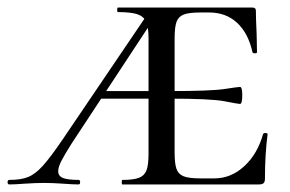

<svg xmlns="http://www.w3.org/2000/svg" viewBox="-54 -488 768 508"><path d="M270 -12Q299 -12 313.5 -17.5Q328 -23 333.5 -37Q339 -51 339 -81V-387Q339 -416 332.5 -430.5Q326 -445 309 -450.5Q292 -456 258 -456Q256 -456 256 -462Q256 -468 258 -468H614Q623 -468 623 -460Q623 -440 625 -398L626 -350Q626 -347 620.5 -347Q615 -347 614 -350Q603 -400 573.5 -427.5Q544 -455 499 -455H477Q446 -455 432 -449.5Q418 -444 413 -430Q408 -416 408 -386V-85Q408 -55 413 -41Q418 -27 432 -21.5Q446 -16 477 -16H513Q557 -16 592 -48Q627 -80 642 -133Q643 -136 648.5 -136Q654 -136 654 -133Q647 -79 647 -15Q647 -7 643.5 -3.5Q640 0 631 0H270Q268 0 268 -6Q268 -12 270 -12ZM-29 -12Q1 -12 20 -19.5Q39 -27 59 -49Q79 -71 111 -118L340 -456L350 -434L136 -109Q117 -79 108.5 -62.5Q100 -46 100 -35Q100 -22 113 -17Q126 -12 154 -12Q158 -12 158 -6Q158 0 154 0Q139 0 113 -2Q85 -4 61 -4Q41 -4 11 -2Q-15 0 -29 0Q-34 0 -34 -6Q-34 -12 -29 -12ZM210 -247H381V-227H210ZM393 -227V-247Q504 -247 540 -252.5Q576 -258 581 -258Q587 -258 587 -236Q587 -213 581 -213Q576 -213 540.5 -220Q505 -227 393 -227Z"/></svg>

Font: Cormorant SC Medium
Style: Regular
Weight: 500
Designer: Christian Thalmann (Catharsis Fonts)
Foundry: Catharsis Fonts
Version: Version 4.000